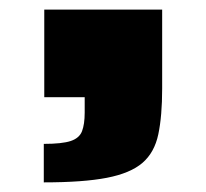

<svg xmlns="http://www.w3.org/2000/svg" viewBox="-20 -202 429 399"><path d="M71 177V97Q109 97 127 91Q145 85 150.5 70.5Q156 56 156 32V0H72V-182H317V-18Q317 39 309 77Q301 115 276 136.5Q251 158 202 167.5Q153 177 71 177Z"/></svg>

Font: Saira Expanded Black
Style: Regular
Weight: 900
Width: 7
Designer: Hector Gatti with collaboration of the Omnibus-Type team
Foundry: Omnibus-Type
Version: Version 1.101